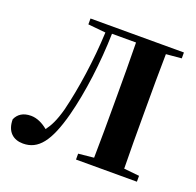

<svg xmlns="http://www.w3.org/2000/svg" viewBox="-132 -887 1066 1043"><g transform="rotate(20 401.0 -365.0)"><path d="M758 -713V-747H218V-713L320 -703C313 -540 287 -365 255 -236C236 -165 216 -128 194 -99C165 -123 131 -140 96 -140C50 -140 22 -120 8 -88C8 -16 49 17 105 17C193 17 247 -51 292 -220C329 -361 352 -542 356 -709H495C497 -605 497 -500 497 -395V-351C497 -247 497 -144 495 -43L406 -34V0H758V-34L669 -43C667 -146 667 -249 667 -352V-395C667 -499 667 -603 669 -705Z"/></g></svg>

Font: Noto Serif CJK JP Black
Style: Regular
Weight: 900
Designer: Ryoko NISHIZUKA 西塚涼子 (kana & ideographs); Frank Grießhammer (Latin, Greek & Cyrillic); Wenlong ZHANG 张文龙 (bopomofo); San
Foundry: Adobe Systems Incorporated
Version: Version 1.001;PS 1.001;hotconv 16.6.54;makeotf.lib2.5.65590